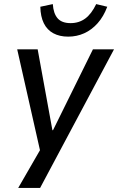

<svg xmlns="http://www.w3.org/2000/svg" viewBox="-20 -738 577 938"><path d="M69 180 185 -21 183 30 64 -497H164L236 -102H239L434 -497H537L176 180ZM313 -559Q271 -559 240.5 -575.5Q210 -592 194 -624.5Q178 -657 177 -705L238 -718Q241 -672 261.5 -648.5Q282 -625 325 -625Q366 -625 396.5 -647.5Q427 -670 450 -718L504 -705Q486 -657 457 -624.5Q428 -592 391.5 -575.5Q355 -559 313 -559Z"/></svg>

Font: Nunito Sans 7pt SemiCondensed Medium
Style: Italic
Weight: 500
Width: 4
Italic angle: -9°
Designer: Vernon Adams
Foundry: Vernon Adams
Version: Version 3.101;gftools[0.9.27]